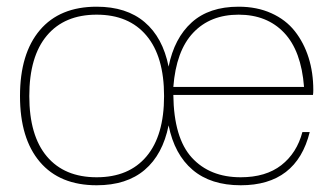

<svg xmlns="http://www.w3.org/2000/svg" viewBox="-20 -546 1000 576"><path d="M702.1 9.8Q612.3 9.8 557.9 -36.4Q503.4 -82.5 485.8 -169.9Q468.3 -82.5 414.1 -36.4Q359.9 9.8 270 9.8Q159.2 9.8 99.6 -60.3Q40 -130.4 40 -257.8Q40 -385.3 99.6 -455.6Q159.2 -525.9 270 -525.9Q359.4 -525.9 413.8 -479.7Q468.3 -433.6 485.8 -346.2Q502.9 -431.6 555.2 -478.8Q607.4 -525.9 695.8 -525.9Q751 -525.9 794.2 -506.3Q837.4 -486.8 864.5 -452.4Q891.6 -418 905.8 -373Q919.9 -328.1 919.9 -275.9Q919.9 -266.1 918.9 -261.2H500Q501.5 -132.3 555.4 -73.2Q609.4 -14.2 702.1 -14.2Q777.3 -14.2 824 -50.5Q870.6 -86.9 887.2 -149.9H909.2Q869.6 9.8 702.1 9.8ZM120.6 -76.7Q173.3 -14.2 270 -14.2Q366.7 -14.2 419.4 -76.7Q472.2 -139.2 472.2 -257.8Q472.2 -376.5 419.4 -439.2Q366.7 -502 270 -502Q173.3 -502 120.6 -439.2Q67.9 -376.5 67.9 -257.8Q67.9 -139.2 120.6 -76.7ZM500 -285.2H892.1Q883.8 -393.6 832.3 -447.8Q780.8 -502 695.8 -502Q610.8 -502 559.6 -447.8Q508.3 -393.6 500 -285.2Z"/></svg>

Font: Creato Display Thin
Style: Regular
Weight: 265
Version: Version 1.000